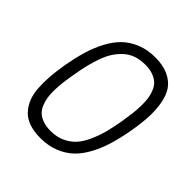

<svg xmlns="http://www.w3.org/2000/svg" viewBox="-194 -861 1003 1003"><g transform="rotate(45 308.0 -359.5)"><path d="M79.1 -359.9Q90.8 -424.8 106 -476.1Q121.1 -527.3 146 -574.5Q170.9 -621.6 203.1 -652.8Q235.4 -684.1 281.5 -702.6Q327.6 -721.2 384.8 -721.2Q441.9 -721.2 481.9 -702.6Q522 -684.1 543.5 -652.8Q564.9 -621.6 573.2 -574.5Q581.5 -527.3 578.9 -475.8Q576.2 -424.3 564.9 -359.9Q553.2 -294.9 537.8 -243.4Q522.5 -191.9 497.6 -144.8Q472.7 -97.7 440.2 -66.4Q407.7 -35.2 361.3 -16.6Q314.9 2 257.8 2Q209.5 2 173.8 -10.5Q138.2 -22.9 116 -46.9Q93.8 -70.8 81.1 -102.1Q68.4 -133.3 65.7 -175.5Q63 -217.8 66.4 -262Q69.8 -306.2 79.1 -359.9ZM496.1 -359.9Q502.4 -397.5 506.1 -427.5Q509.8 -457.5 510.5 -489.5Q511.2 -521.5 507.6 -545.2Q503.9 -568.8 494.6 -590.8Q485.4 -612.8 469.7 -626.7Q454.1 -640.6 429.9 -648.9Q405.8 -657.2 374 -657.2Q337.4 -657.2 307.1 -646.7Q276.9 -636.2 254.4 -615.7Q231.9 -595.2 214.8 -569.6Q197.8 -543.9 185.1 -508.5Q172.4 -473.1 163.8 -438.5Q155.3 -403.8 147.9 -359.9Q141.1 -322.3 137.2 -291.7Q133.3 -261.2 132.3 -229.5Q131.3 -197.8 135.3 -173.8Q139.2 -149.9 148.4 -128.2Q157.7 -106.4 173.3 -92.3Q189 -78.1 213.1 -70.1Q237.3 -62 269 -62Q313 -62 347.9 -77.9Q382.8 -93.8 406 -119.4Q429.2 -145 447.3 -185.3Q465.3 -225.6 476.1 -265.9Q486.8 -306.2 496.1 -359.9Z"/></g></svg>

Font: SVN-Poppins Light
Style: Italic
Weight: 300
Italic angle: -10°
Designer: Ninad Kale (Devanagari), Jonny Pinhorn (Latin)
Foundry: Indian Type Foundry
Version: Version 3.002 2017